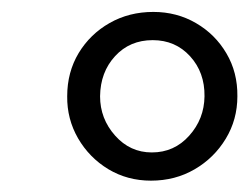

<svg xmlns="http://www.w3.org/2000/svg" viewBox="-20 -814 428 330"><path d="M239.5 -503.5Q199 -503.5 166.2 -523.2Q133.5 -543 114.2 -576.2Q95 -609.5 95.5 -648.5Q95.5 -690 115.2 -722.8Q135 -755.5 168.5 -774.5Q202 -793.5 243.5 -793.5Q284 -793.5 317 -774.2Q350 -755 369.2 -722.2Q388.5 -689.5 388 -648.5Q388 -608.5 368 -575.5Q348 -542.5 314.5 -523Q281 -503.5 239.5 -503.5ZM241 -552Q279.5 -552 305.2 -580.8Q331 -609.5 331.5 -648.5Q332 -689.5 306.8 -717.2Q281.5 -745 242.5 -745Q203 -745 177.8 -717.5Q152.5 -690 152 -648.5Q152 -610 177.8 -581Q203.5 -552 241 -552Z"/></svg>

Font: Merriweather 96pt ExtraBold
Style: Italic
Weight: 800
Italic angle: -7.8°
Version: Version 2.101